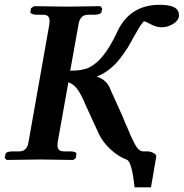

<svg xmlns="http://www.w3.org/2000/svg" viewBox="-20 -673 774 809"><path d="M583 -35.2H600.1Q613.3 -35.2 626.7 -28.3Q640.1 -21.5 638.2 -12.2L616.2 116.2H546.9Q535.6 7.8 514.2 0Q475.6 -15.1 443.8 -45.4Q412.1 -75.7 397 -107.9L341.8 -228Q322.8 -274.4 306.2 -296.9Q289.6 -319.3 268.1 -326.2L223.1 -74.2Q222.2 -68.8 222.2 -60.1Q222.2 -35.2 249 -35.2H274.9Q287.6 -35.2 295.7 -32Q303.7 -28.8 301.8 -22.9L299.8 -7.8L289.1 1Q189 -1 149.9 -1L7.8 1L0 -7.8L2.9 -22.9Q4.4 -35.2 35.2 -35.2H61Q94.2 -35.2 100.1 -74.2L188 -570.8Q188 -574.2 188.5 -579.1Q189 -584 189 -585Q189 -610.8 163.1 -610.8H137.2Q124.5 -610.8 116 -614Q107.4 -617.2 107.9 -623L110.8 -638.2L123 -647Q222.2 -645 261.2 -645L402.8 -647L410.2 -638.2L408.2 -623Q404.3 -610.8 376 -610.8H351.1Q317.4 -610.8 311 -570.8L275.9 -375Q329.1 -375 356.9 -389.2Q418.5 -420.4 471.2 -533.2Q523.9 -652.8 652.8 -652.8Q733.9 -652.8 733.9 -610.8V-603Q730.5 -584.5 708 -571.3Q685.5 -558.1 661.1 -558.1Q638.7 -558.1 615.2 -570.8Q593.8 -583 586.9 -583Q585.4 -583 580.1 -576.4Q574.7 -569.8 565.2 -554.7Q555.7 -539.6 544.9 -520Q531.2 -493.7 518.8 -473.4Q506.3 -453.1 486.3 -427Q466.3 -400.9 440.9 -380.9Q415.5 -360.8 387.2 -350.1Q407.7 -344.7 423.3 -330.1Q439 -315.4 444.8 -296.9L498 -179.2Q505.9 -157.2 516.1 -136.2Q526.9 -109.9 533.2 -95.7Q539.6 -81.5 548.3 -65.4Q557.1 -49.3 565.7 -42.2Q574.2 -35.2 583 -35.2Z"/></svg>

Font: Linux Libertine
Style: Bold Italic
Weight: 700
Italic angle: -11.5°
Designer: Philipp H. Poll
Foundry: Philipp H. Poll
Version: Version 4.0.5